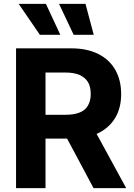

<svg xmlns="http://www.w3.org/2000/svg" viewBox="-20 -979 696 999"><path d="M63.5 0Q63.5 -181.6 63.5 -727.5Q134.8 -727.5 350.6 -727.5Q432.6 -727.5 491.2 -698.2Q549.8 -668.9 580.1 -615.2Q610.4 -561.5 610.4 -489.3Q610.4 -417 579.1 -365.2Q547.9 -313.5 489.3 -285.2Q429.7 -257.8 346.7 -257.8Q282.2 -257.8 154.3 -257.8Q154.3 -289.1 154.3 -381.8Q196.3 -381.8 321.3 -381.8Q365.2 -381.8 394.5 -393.6Q423.8 -405.3 437.5 -429.7Q452.1 -454.1 452.1 -489.3Q452.1 -526.4 438.5 -550.8Q423.8 -575.2 394.5 -588.9Q365.2 -601.6 320.3 -601.6Q286.1 -601.6 216.8 -601.6Q216.8 -451.2 216.8 0Q178.7 0 63.5 0ZM456.1 -331.1Q501 -248 636.7 0Q594.7 0 466.8 0Q422.9 -83 290 -331.1Q332 -331.1 456.1 -331.1ZM187.5 -797.9Q160.2 -837.9 77.1 -959Q112.3 -959 218.8 -959Q237.3 -918.9 293.9 -797.9Q267.6 -797.9 187.5 -797.9ZM363.3 -797.9Q343.8 -837.9 287.1 -959Q321.3 -959 424.8 -959Q435.5 -918.9 467.8 -797.9Q441.4 -797.9 363.3 -797.9Z"/></svg>

Font: DeepSea
Style: Bold
Weight: 700
Designer: Stem
Version: Version 3.019;git-0a5106e0b